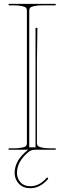

<svg xmlns="http://www.w3.org/2000/svg" viewBox="-20 -780 335 1000"><path d="M24.9 0V-7.3H44.9Q76.7 -7.3 93.8 -11Q110.8 -14.6 115.5 -19.8Q120.1 -24.9 120.1 -33.7V-725.1Q120.1 -733.9 116 -739Q111.8 -744.1 94.5 -748.3Q77.1 -752.4 44.9 -752.4H24.9V-759.8H270V-752.4H207.5Q175.3 -752.4 158 -748.3Q140.6 -744.1 136.5 -739Q132.3 -733.9 132.3 -725.1V-12.7H165V-634.8H174.8Q172.4 -499.5 172.4 -459.5V-35.2Q172.4 -26.4 176.5 -21Q180.7 -15.6 198 -11.5Q215.3 -7.3 247.6 -7.3H270V0H164.1Q143.6 0 130.9 9.8Q68.4 59.6 68.4 121.1Q68.8 149.9 86.9 169.9Q105 189.9 138.2 189.9Q185.1 189.9 222.2 147Q225.6 142.6 229.5 146.5Q232.4 149.4 229.5 153.3Q188.5 200.2 138.2 200.2Q100.1 200.2 78.4 177Q56.6 153.8 56.2 121.1Q56.2 54.2 126.5 0Z"/></svg>

Font: ZnikomitNo25
Style: Regular
Weight: 100
Designer: gluk
Foundry: gluk
Version: Version 0.56